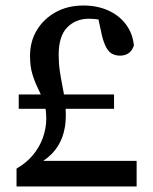

<svg xmlns="http://www.w3.org/2000/svg" viewBox="-20 -677 556 697"><path d="M48 -282V-334H394V-282ZM40 0V-65Q75 -85 99 -113.5Q123 -142 135.5 -176.5Q148 -211 148 -247Q148 -281 139 -306.5Q130 -332 118 -356Q106 -380 97.5 -408Q89 -436 89 -474Q89 -527 114 -568Q139 -609 182.5 -633Q226 -657 283 -657Q333 -657 373 -639Q413 -621 437.5 -588Q462 -555 466 -512Q460 -493 447 -484Q434 -475 416 -475Q401 -475 388.5 -481Q376 -487 367 -502.5Q358 -518 351 -544L334 -622L397 -591Q368 -602 344.5 -605.5Q321 -609 303 -609Q255 -609 224 -577.5Q193 -546 193 -478Q193 -447 197 -420Q201 -393 206 -368Q211 -343 215 -316.5Q219 -290 219 -259Q219 -214 206 -179Q193 -144 168 -118.5Q143 -93 105 -75L126 -115V-93H476V0Z"/></svg>

Font: Source Serif 4 18pt Medium
Style: Regular
Weight: 500
Designer: Frank Grießhammer
Foundry: Adobe Systems Incorporated
Version: Version 4.004;hotconv 1.0.116;makeotfexe 2.5.65601